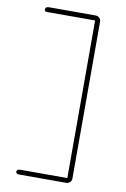

<svg xmlns="http://www.w3.org/2000/svg" viewBox="-92 -754 614 938"><g transform="rotate(10 215.0 -285.0)"><path d="M331.1 -673.8V104Q331.1 114.7 323.5 122.3Q315.9 129.9 305.2 129.9H73.2Q55.2 129.9 55.2 119.1Q55.2 106 73.2 106H306.2V-675.8H73.2Q64 -675.8 59.6 -677.5Q55.2 -679.2 55.2 -686Q55.2 -700.2 73.2 -700.2H305.2Q315.9 -700.2 323.5 -692.4Q331.1 -684.6 331.1 -673.8Z"/></g></svg>

Font: Quicksand
Style: Light
Weight: 300
Designer: Andrew Paglinawan
Foundry: Andrew Paglinawan
Version: 1.002